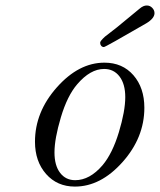

<svg xmlns="http://www.w3.org/2000/svg" viewBox="-20 -671 585 702"><path d="M107.9 -152.8Q107.9 -261.7 188 -351.8Q268.1 -441.9 361.8 -441.9Q427.7 -441.9 467.8 -396Q507.8 -350.1 507.8 -276.9Q507.8 -168 428 -78.4Q348.1 11.2 253.9 11.2Q189 11.2 148.4 -34.9Q107.9 -81.1 107.9 -152.8ZM179.2 -113.8Q179.2 -65.9 199.7 -39.1Q220.2 -12.2 254.9 -12.2Q308.1 -12.2 355 -66.9Q391.1 -109.9 414.6 -187.5Q438 -265.1 438 -315.9Q438 -363.8 417 -391.4Q396 -418.9 360.8 -418.9Q310.1 -418.9 262.2 -362.8Q226.1 -320.8 202.6 -242.2Q179.2 -163.6 179.2 -113.8ZM346.2 -514.2V-515.1Q346.2 -521 363.8 -537.1Q372.6 -543.9 407.2 -570.8Q454.1 -609.9 490.2 -639.2Q504.4 -651.4 517.1 -650.9Q528.3 -650.9 536.6 -642.3Q544.9 -633.8 544.9 -623Q544.9 -604 515.1 -585.9Q365.2 -499 359.9 -499Q354 -499 350.1 -503.4Q346.2 -507.8 346.2 -514.2Z"/></svg>

Font: CMU Classical Serif
Style: Italic
Weight: 500
Italic angle: -14.04°
Version: Version 0.7.0